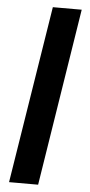

<svg xmlns="http://www.w3.org/2000/svg" viewBox="-60 -739 447 954"><g transform="rotate(5 164.0 -262.5)"><path d="M23 180 164 -705H308L168 180Z"/></g></svg>

Font: Nunito Sans 8pt ExtraBold
Style: Italic
Weight: 800
Italic angle: -9°
Version: Version 3.101;gftools[0.9.27]